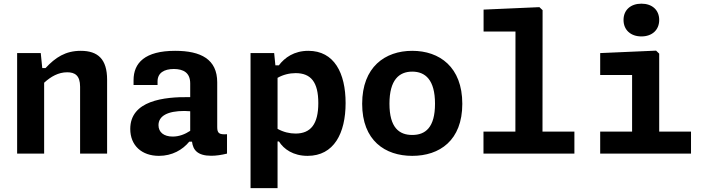

<svg xmlns="http://www.w3.org/2000/svg" viewBox="-20 -816 3760 1020"><path d="M549 0V-392.5C549 -501 501 -546 409 -546C328 -546 274.5 -511 222 -454.5H204.5L196.5 -534H71V0H214.5V-376.5C250.5 -409.5 290.5 -432 337 -432C377.5 -432 405.5 -415.5 405.5 -355.5V0Z M910.5 -546C750 -546 689.5 -482 689.5 -390V-364.5H817V-383.5C817 -428.5 851.5 -449.5 904 -449.5C954.5 -449 990.5 -430 990.5 -372.5V-300C849 -302.5 672 -281 672 -131C672 -43 733 12 824.5 12C894.5 12 950 -20 985.5 -63.5H1000C1005.5 -19.5 1029 11.5 1102.5 11.5C1128 11.5 1155.5 7.5 1186 0V-103C1144 -100 1134 -108.5 1134 -141V-378.5C1134 -501 1047.5 -546 910.5 -546ZM822 -151C822 -200 870.5 -226.5 959.5 -226.5C970.5 -226.5 980.5 -226 990.5 -225V-121C962.5 -102.5 931 -90.5 897.5 -90.5C850.5 -90.5 822 -113.5 822 -151Z M1816 -268.5C1816 -428 1755.5 -546 1618 -546C1542.5 -546 1492.5 -510 1461.5 -469H1443L1436.5 -534H1311V183.5H1454.5V-64.5H1462C1487.5 -23.5 1538 12 1614 12C1754 12 1816 -108 1816 -268.5ZM1454.5 -131.5V-402.5C1484.5 -419.5 1518 -427.5 1550.5 -427.5C1631.5 -427.5 1671 -380 1671 -268.5C1671 -156.5 1630.5 -106.5 1550 -106.5C1519 -106.5 1486 -114 1454.5 -131.5Z M2436 -264.5C2436 -460 2315 -546 2170 -546C2025.5 -546 1904 -460 1904 -264.5C1904 -69.5 2025.5 12 2170 12C2315 12 2436 -69.5 2436 -264.5ZM2291 -265C2291 -138 2239.5 -99 2170 -99C2100.5 -99 2049 -138 2049 -265C2049 -392 2100.5 -435.5 2170 -435.5C2239.5 -435.5 2291 -392 2291 -265Z M2548.5 0H3031.5V-117H2862L2862.5 -762L2845.5 -778L2549 -765V-648.5H2718.5L2718 -117H2548.5Z M3168.5 0H3651V-117H3482V-531L3465.5 -547L3168.5 -534V-417.5H3338V-117H3168.5ZM3387.5 -622.5C3444 -622.5 3482 -656.5 3482 -710C3482 -763.5 3444 -796.5 3387.5 -796.5C3331 -796.5 3292.5 -763.5 3292.5 -710C3292.5 -656.5 3331 -622.5 3387.5 -622.5Z"/></svg>

Font: Monaspace Neon
Style: Bold
Weight: 700
Designer: Riley Cran & the Lettermatic Team
Foundry: Lettermatic
Version: Version 1.200 (Monaspace Neon)